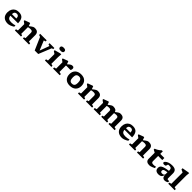

<svg xmlns="http://www.w3.org/2000/svg" viewBox="907 -3565 6398 6398"><g transform="rotate(45 4106.0 -366.0)"><path d="M312 -528.5Q440 -528.5 496.2 -458.8Q552.5 -389 556 -242H196Q204.5 -165.5 246.8 -134.5Q289 -103.5 373 -103.5Q424.5 -103.5 466.5 -112Q508.5 -120.5 546 -131.5V-71.5Q480 -29 422.8 -8.5Q365.5 12 319.5 12Q191 12 118.5 -55Q46 -122 46 -250.5Q46 -335.5 77.8 -398Q109.5 -460.5 169 -494.5Q228.5 -528.5 312 -528.5ZM305 -440.5Q254.5 -440.5 226.5 -412.2Q198.5 -384 194.5 -315H404Q400.5 -388.5 375.5 -414.5Q350.5 -440.5 305 -440.5Z M1026 -53 1083 -68.5V-322.5Q1083 -363 1062.2 -381.5Q1041.5 -400 989 -400Q963 -400 934.8 -396Q906.5 -392 880 -385V-68.5L937 -53V0H648.5V-53L722 -71.5V-369Q714 -375.5 692.8 -391.2Q671.5 -407 637.5 -433V-467L807.5 -530H838L875 -427.5Q922 -463.5 950.8 -484Q979.5 -504.5 998.5 -514Q1017.5 -523.5 1033.5 -526Q1049.5 -528.5 1070.5 -528.5Q1158 -528.5 1199.5 -487Q1241 -445.5 1241 -367.5V-71.5L1315.5 -53V0H1026Z M1939.5 -447.5 1755.5 6H1589.5L1395 -440L1326.5 -464.5V-516H1633V-464L1566 -446.5L1706.5 -106.5L1831.5 -446L1768.5 -464V-516H1994V-464Z M2210.5 -596Q2105.5 -596 2105.5 -670.5Q2105.5 -744 2210.5 -744Q2315.5 -744 2315.5 -670.5Q2315.5 -596 2210.5 -596ZM2306 -528.5 2296.5 -385.5V-71.5L2367.5 -53V0H2064.5V-53L2138.5 -71.5V-375Q2130 -380.5 2103.2 -398.8Q2076.5 -417 2053.5 -433V-472.5L2259 -528.5Z M2846.5 -526.5Q2880 -526.5 2897.8 -507.8Q2915.5 -489 2915.5 -457Q2915.5 -421 2904.8 -399Q2894 -377 2883.5 -377Q2839.5 -377 2799 -378.2Q2758.5 -379.5 2716 -379.5Q2705 -379.5 2696.2 -378.8Q2687.5 -378 2679 -376V-72.5L2762 -53V0H2447.5V-53L2521 -71.5V-369Q2511.5 -376.5 2487.8 -394Q2464 -411.5 2436.5 -433V-467L2606.5 -530H2637L2673.5 -429Q2718 -471 2747 -492Q2776 -513 2798.5 -519.8Q2821 -526.5 2846.5 -526.5Z M3239 12Q3109 12 3036.2 -59.8Q2963.5 -131.5 2963.5 -256.5Q2963.5 -383 3040.2 -455.8Q3117 -528.5 3253 -528.5Q3383.5 -528.5 3456 -456.5Q3528.5 -384.5 3528.5 -259.5Q3528.5 -133 3451.8 -60.5Q3375 12 3239 12ZM3241.5 -88.5Q3308 -88.5 3339.8 -125.8Q3371.5 -163 3371.5 -247.5Q3371.5 -341 3342.8 -384.5Q3314 -428 3250.5 -428Q3184.5 -428 3152.5 -390.5Q3120.5 -353 3120.5 -269Q3120.5 -175.5 3149.2 -132Q3178 -88.5 3241.5 -88.5Z M3998.5 -53 4055.5 -68.5V-322.5Q4055.5 -363 4034.8 -381.5Q4014 -400 3961.5 -400Q3935.5 -400 3907.2 -396Q3879 -392 3852.5 -385V-68.5L3909.5 -53V0H3621V-53L3694.5 -71.5V-369Q3686.5 -375.5 3665.2 -391.2Q3644 -407 3610 -433V-467L3780 -530H3810.5L3847.5 -427.5Q3894.5 -463.5 3923.2 -484Q3952 -504.5 3971 -514Q3990 -523.5 4006 -526Q4022 -528.5 4043 -528.5Q4130.5 -528.5 4172 -487Q4213.5 -445.5 4213.5 -367.5V-71.5L4288 -53V0H3998.5Z M4934 -379V-68.5L4991 -53V0H4719V-53L4776 -68.5V-329Q4776 -366 4757 -383Q4738 -400 4690 -400Q4667 -400 4641.5 -396.2Q4616 -392.5 4592 -386.5V-68.5L4649 -53V0H4360.5V-53L4434 -71.5V-369Q4426 -375.5 4404.8 -391.2Q4383.5 -407 4349.5 -433V-467L4519.5 -530H4550L4585.5 -432Q4630 -466.5 4657.5 -486Q4685 -505.5 4703 -514.5Q4721 -523.5 4736.2 -526Q4751.5 -528.5 4771.5 -528.5Q4904 -528.5 4928 -433.5Q4972 -467.5 4999.2 -486.8Q5026.5 -506 5044.2 -514.8Q5062 -523.5 5077.2 -526Q5092.5 -528.5 5112.5 -528.5Q5196 -528.5 5235.8 -489.2Q5275.5 -450 5275.5 -375V-71.5L5350 -53V0H5060.5V-53L5117.5 -68.5V-329Q5117.5 -366 5098.2 -383Q5079 -400 5031 -400Q5007.5 -400 4982.2 -396.5Q4957 -393 4933.5 -387Q4934 -383.5 4934 -379Z M5687.5 -528.5Q5815.5 -528.5 5871.8 -458.8Q5928 -389 5931.5 -242H5571.5Q5580 -165.5 5622.2 -134.5Q5664.5 -103.5 5748.5 -103.5Q5800 -103.5 5842 -112Q5884 -120.5 5921.5 -131.5V-71.5Q5855.5 -29 5798.2 -8.5Q5741 12 5695 12Q5566.5 12 5494 -55Q5421.5 -122 5421.5 -250.5Q5421.5 -335.5 5453.2 -398Q5485 -460.5 5544.5 -494.5Q5604 -528.5 5687.5 -528.5ZM5680.5 -440.5Q5630 -440.5 5602 -412.2Q5574 -384 5570 -315H5779.5Q5776 -388.5 5751 -414.5Q5726 -440.5 5680.5 -440.5Z M6401.5 -53 6458.5 -68.5V-322.5Q6458.5 -363 6437.8 -381.5Q6417 -400 6364.5 -400Q6338.5 -400 6310.2 -396Q6282 -392 6255.5 -385V-68.5L6312.5 -53V0H6024V-53L6097.5 -71.5V-369Q6089.5 -375.5 6068.2 -391.2Q6047 -407 6013 -433V-467L6183 -530H6213.5L6250.5 -427.5Q6297.5 -463.5 6326.2 -484Q6355 -504.5 6374 -514Q6393 -523.5 6409 -526Q6425 -528.5 6446 -528.5Q6533.5 -528.5 6575 -487Q6616.5 -445.5 6616.5 -367.5V-71.5L6691 -53V0H6401.5Z M6983.5 -174Q6983.5 -131.5 7005.5 -114.8Q7027.5 -98 7081.5 -98Q7127.5 -98 7190 -113V-53Q7136.5 -27.5 7100.5 -13.5Q7064.5 0.5 7037.8 6.2Q7011 12 6986 12Q6913 12 6869.5 -22.5Q6826 -57 6826 -126V-412L6728 -464.5V-505.5Q6778.5 -523 6835 -557.2Q6891.5 -591.5 6935 -637H6983.5V-516H7177.5V-418H6983.5Z M7710 10.5Q7657 10.5 7627.5 -21Q7598 -52.5 7591.5 -123Q7573.5 -53 7532.5 -20.5Q7491.5 12 7423 12Q7342.5 12 7299.8 -24Q7257 -60 7257 -130.5Q7257 -166.5 7269.8 -195.5Q7282.5 -224.5 7317.2 -247.2Q7352 -270 7417 -288Q7482 -306 7587 -321V-350.5Q7587 -403 7564.5 -427.5Q7542 -452 7486 -452Q7466 -452 7450 -451Q7434 -450 7421 -448.5Q7412 -415.5 7400.5 -387Q7392 -365 7375 -358.8Q7358 -352.5 7328 -352.5Q7293.5 -352.5 7276.8 -364.8Q7260 -377 7260 -395.5Q7260 -421.5 7294.8 -452.5Q7329.5 -483.5 7392.5 -506Q7455.5 -528.5 7540 -528.5Q7653 -528.5 7698.5 -483.2Q7744 -438 7744 -358.5V-130Q7744 -103.5 7756.2 -93Q7768.5 -82.5 7792.5 -82.5Q7809.5 -82.5 7837 -88V-32Q7809.5 -12 7776.5 -0.8Q7743.5 10.5 7710 10.5ZM7416 -160Q7416 -126 7433 -110.5Q7450 -95 7490.5 -95Q7532.5 -95 7559.8 -114.8Q7587 -134.5 7587 -165V-252.5Q7512.5 -243 7476 -231Q7439.5 -219 7427.8 -202Q7416 -185 7416 -160Z M8107.5 -71.5 8179 -53V0H7875.5V-53L7949.5 -71.5V-603Q7940 -608 7908.5 -623Q7877 -638 7848 -652.5V-703L8081 -744H8119L8107.5 -621Z"/></g></svg>

Font: Newsreader 6pt SemiBold
Style: Regular
Weight: 600
Designer: Hugues Gentile
Foundry: Production Type
Version: Version 1.003; ttfautohint (v1.8.3)